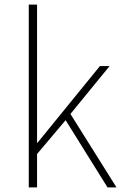

<svg xmlns="http://www.w3.org/2000/svg" viewBox="-20 -814 539 834"><path d="M105 0H141V-145L265 -292L447 0H486L286 -319L456 -527H414L143 -194H141V-794H105Z"/></svg>

Font: Source Han Sans CN ExtraLight
Style: Regular
Weight: 250
Designer: Ryoko NISHIZUKA (kana & ideographs); Paul D. Hunt (Latin, Greek & Cyrillic); Wenlong ZHANG (bopomofo); Sandoll Communica
Foundry: Adobe Systems Incorporated
Version: Version 1.004;PS 1.004;hotconv 16.6.51;makeotf.lib2.5.65220